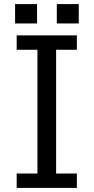

<svg xmlns="http://www.w3.org/2000/svg" viewBox="-20 -899 460 944"><path d="M62 -725.1H357.9V-654.3H255.9V-45.9H357.9V24.9H62V-45.9H164.1V-654.3H62ZM54.2 -878.9H162.1V-783.7H54.2ZM259.3 -878.9H367.2V-783.7H259.3Z"/></svg>

Font: FORM UDPGothic
Style: Regular
Weight: 400
Foundry: Pronama LLC
Version: Version 1.05101